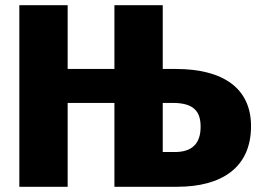

<svg xmlns="http://www.w3.org/2000/svg" viewBox="-20 -715 994 735"><path d="M653 -451H603V-695H418V-451H239V-695H54V0H239V-321H418V0H658C828 0 941 -73 941 -232C941 -378 833 -451 653 -451ZM649 -133H603V-321H641C718 -321 748 -292 748 -230C748 -165 715 -133 649 -133Z"/></svg>

Font: Fira Sans ExtraBold
Style: Regular
Weight: 800
Designer: bBox Type GmbH & Carrois Corporate GbR & Edenspiekermann AG
Foundry: bBox Type GmbH & Carrois Corporate GbR & Edenspiekermann AG
Version: Version 4.300;PS 004.300;hotconv 1.0.88;makeotf.lib2.5.64775